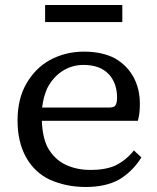

<svg xmlns="http://www.w3.org/2000/svg" viewBox="-20 -732 625 766"><path d="M468 -644H160V-712H468ZM148 -303H415Q435 -303 440 -311Q447 -320 447 -343Q447 -400 414 -436Q379 -473 313 -473Q267 -473 229 -448.5Q191 -424 168 -379Q153 -345 148 -303ZM544 -104 539 -96Q505 -45 454 -15Q401 14 322 14Q243 14 177 -16Q117 -45 83.5 -105.5Q50 -166 50 -251.5Q50 -337 85 -398Q120 -459 178 -492Q241 -526 314.5 -526Q388 -526 439 -499Q487 -471 512.5 -424.5Q538 -378 538 -318Q538 -282 532 -258L530 -250H147Q149 -186 170 -144Q196 -97 240.5 -75.5Q285 -54 342 -54Q399 -54 439 -71Q477 -89 507 -123L514 -132Z"/></svg>

Font: Early Summer Mincho Screen
Style: Regular
Weight: 400
Designer: GuiWonder
Version: Version 1.002